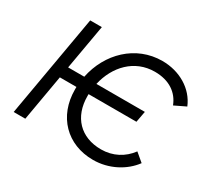

<svg xmlns="http://www.w3.org/2000/svg" viewBox="-144 -919 1223 1143"><g transform="rotate(30 467.5 -347.5)"><path d="M56 0H136L191 -316H305V-298C305 -115 428 11 607 11C715 11 813 -42 868 -117L811 -165C766 -104 698 -67 617 -67C476 -67 389 -159 389 -302V-315H718L732 -391H399C429 -524 525 -628 665 -628C765 -628 830 -581 858 -508L935 -545C894 -645 790 -706 672 -706C489 -706 351 -569 315 -392H204L258 -700H178Z"/></g></svg>

Font: Fixel Display
Style: Italic
Weight: 400
Italic angle: -10°
Designer: AlfaBravo + MacPaw
Foundry: Kyrylo Tkachov, Marchela Mozhyna, Serhii Makarenko, Maria Weinstein, Zakhar Kryvoshyya
Version: Version 1.210;Glyphs 3.2 (3217)